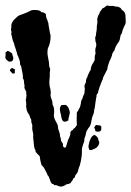

<svg xmlns="http://www.w3.org/2000/svg" viewBox="-37 -671 485 710"><path d="M216 -226Q214 -225 210.5 -223Q207 -221 203 -221Q195 -221 192 -230L190 -237Q189 -245 188 -249Q187 -253 186 -255Q184 -266 184.5 -270Q185 -274 186 -276Q187 -279 190 -282Q194 -283 201 -283H207Q210 -281 216 -273Q222 -259 221 -252L218 -239Q216 -234 216 -232.5Q216 -231 216 -226ZM290 -128Q292 -146 298 -158Q304 -170 312 -172Q317 -170 320 -167Q323 -164 326 -159Q326 -154 327 -152Q330 -149 330 -145Q330 -137 325 -130.5Q320 -124 315 -122L301 -116Q298 -116 295 -116.5Q292 -117 292 -121Q292 -122 290 -128ZM311 -200Q314 -202 316 -207Q318 -209 319 -209Q321 -209 321.5 -208.5Q322 -208 323 -208Q337 -208 337.5 -202.5Q338 -197 337 -190Q334 -184 326 -184Q319 -184 316 -186L314 -194ZM-9 -483Q-4 -482 0 -479Q4 -476 8 -473Q10 -463 12 -459Q13 -452 9 -446Q6 -443 -2 -443H-4Q-13 -449 -15.5 -453Q-18 -457 -17 -462Q-15 -470 -17 -476ZM19 -414Q17 -408 18 -405Q19 -399 12 -399Q7 -399 6 -403Q4 -407 0 -408Q-1 -413 1.5 -415.5Q4 -418 9 -420Q11 -418 12.5 -417Q14 -416 19 -414ZM60 -269H62Q58 -276 60 -279V-284Q60 -292 59.5 -295.5Q59 -299 58 -301Q60 -305 60 -309Q59 -312 61 -316Q61 -322 60 -325V-332Q57 -337 54.5 -342.5Q52 -348 54 -353Q53 -358 52.5 -360.5Q52 -363 52 -365Q52 -367 51.5 -372Q51 -377 48 -381Q46 -385 48 -388Q46 -404 44 -411L41 -427Q37 -430 37 -437Q37 -444 36 -446L30 -463Q28 -466 27 -468.5Q26 -471 26 -474Q22 -486 20.5 -491.5Q19 -497 17 -502L14 -513Q11 -518 9.5 -524.5Q8 -531 7 -536L4 -547Q7 -551 5 -555Q3 -559 4 -564Q5 -569 5 -572.5Q5 -576 5 -578Q5 -583 8.5 -589Q12 -595 13 -596Q15 -598 16 -599Q17 -600 19 -602L28 -610Q29 -612 34 -614Q48 -619 58 -623Q68 -627 77 -632Q81 -634 85.5 -634Q90 -634 94 -634Q111 -634 116 -626Q122 -626 123 -625Q130 -622 131.5 -620Q133 -618 133 -616Q133 -606 138 -597Q139 -593 140 -590.5Q141 -588 142 -585Q142 -580 144 -570L147 -553Q147 -550 149 -544Q150 -542 150 -539.5Q150 -537 150 -535Q150 -512 140 -492Q137 -477 140 -462Q142 -453 143.5 -443.5Q145 -434 145 -425Q150 -416 148 -409Q147 -405 147 -395Q147 -391 147 -387Q147 -383 146 -378Q144 -358 149 -343Q150 -339 150 -335.5Q150 -332 151 -328Q148 -317 153 -306Q158 -294 157 -285Q162 -277 163 -266Q164 -255 162 -243Q163 -236 165.5 -230Q168 -224 171 -219Q178 -209 178 -195L184 -177Q184 -172 185 -167.5Q186 -163 188 -158Q188 -152 190 -148L196 -139Q194 -129 201 -125Q206 -125 207 -128Q212 -144 213.5 -149.5Q215 -155 217 -158Q220 -164 223 -173Q222 -185 228 -188Q233 -190 236 -196Q240 -197 242 -201Q244 -206 247 -207V-218Q247 -221 246.5 -223.5Q246 -226 247 -230Q246 -234 246.5 -236.5Q247 -239 247 -241V-248Q246 -251 248 -257Q252 -260 254 -266Q256 -271 258 -273Q260 -278 262 -288Q262 -296 265 -302Q269 -307 269 -311Q270 -314 271.5 -318Q273 -322 275 -325Q276 -336 276.5 -340.5Q277 -345 276 -347Q275 -349 275.5 -353.5Q276 -358 278 -361L281 -368Q280 -374 283 -381Q286 -384 288 -393Q293 -403 295 -407.5Q297 -412 299 -413Q298 -418 300 -423L303 -431Q309 -440 310.5 -443.5Q312 -447 313 -449Q313 -459 313.5 -463Q314 -467 315 -469Q317 -472 316 -476Q314 -489 318 -498Q321 -508 316 -518Q315 -528 315 -531.5Q315 -535 317 -537Q319 -543 318 -545Q320 -555 320.5 -560.5Q321 -566 321 -571Q321 -577 322 -580Q324 -590 323 -594Q322 -598 323 -602Q324 -610 329 -619Q332 -622 332 -626L342 -640Q347 -642 350.5 -644.5Q354 -647 356 -649Q360 -651 361 -651Q362 -651 366 -649H374H382Q390 -646 400 -646Q405 -644 408 -642Q411 -640 413 -635Q426 -628 427 -614Q428 -600 428 -587Q426 -579 422 -573Q415 -558 414 -550Q412 -544 409 -541Q408 -533 406 -525Q404 -517 399 -512Q389 -498 386 -484Q378 -476 377 -466Q373 -454 368 -445Q366 -439 363 -430Q360 -421 360 -415Q349 -394 346 -388Q343 -382 343 -378Q341 -373 338.5 -368Q336 -363 334 -356Q331 -350 329.5 -343.5Q328 -337 326 -332Q326 -328 324 -325.5Q322 -323 320 -320Q320 -317 320 -314Q319 -312 319 -311L316 -292Q315 -286 314.5 -280.5Q314 -275 313 -270Q311 -266 311 -261Q311 -256 309 -250.5Q307 -245 304 -238L301 -224Q299 -206 289 -196Q282 -186 281 -178Q279 -167 275 -158Q275 -153 274.5 -149Q274 -145 272 -142Q269 -134 267 -126Q265 -118 266 -107Q266 -102 265 -94Q264 -86 262.5 -78Q261 -70 259 -62.5Q257 -55 255 -52Q253 -44 251 -37Q249 -30 244 -26Q242 -24 241.5 -21.5Q241 -19 240 -17Q239 -13 234 -11Q233 -6 230 -3Q226 2 224 6Q218 8 217 9Q216 10 212 10H210Q197 19 188 19Q185 19 179 17Q172 14 172 14Q163 14 162 12Q162 9 156 9Q151 4 150 0.5Q149 -3 147 -8Q145 -13 143.5 -17Q142 -21 139 -23Q136 -32 135 -33Q131 -41 129.5 -43Q128 -45 126 -50Q119 -59 117 -60Q115 -65 114 -70Q113 -75 112 -79Q111 -82 111 -85.5Q111 -89 110 -93Q103 -101 103 -100Q100 -104 97 -107Q93 -109 95 -114Q90 -121 89 -130Q88 -139 87 -150L86 -159Q85 -165 86 -171Q86 -174 85.5 -177Q85 -180 84 -184Q82 -192 82 -199Q84 -209 79 -218Q79 -227 78 -230Q74 -235 73 -241Q72 -247 67 -252Q65 -255 63 -261Z"/></svg>

Font: Black And White Picture
Style: Regular
Weight: 400
Designer: AsiaSoft Inc.
Foundry: AsiaSoft Inc.
Version: Version 1.64